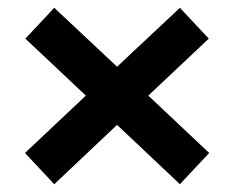

<svg xmlns="http://www.w3.org/2000/svg" viewBox="-20 -532 614 492"><path d="M119 -60 280 -212 441 -60 516 -140 360 -287 515 -433 441 -512 280 -361 119 -512 45 -433 200 -287 44 -140Z"/></svg>

Font: Ronzino
Style: Bold
Weight: 700
Designer: Nunzio Mazzaferro
Foundry: Collletttivo
Version: Version 1.000;Glyphs 3.3 (3337)